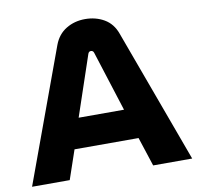

<svg xmlns="http://www.w3.org/2000/svg" viewBox="-79 -794 902 877"><g transform="rotate(-10 371.5 -356.0)"><path d="M0 0 226.7 -618.7Q244.3 -665.3 283.2 -688.8Q322 -712.3 371 -712.3Q420 -712.3 459.2 -689.7Q498.3 -667 515.3 -619.7L742.7 0H561.7L517.7 -134.7H220.7L174.7 0ZM264.3 -273.7H474.7L385.7 -553.3Q384 -559 380.3 -561.5Q376.7 -564 371.7 -564Q367 -564 363.7 -561.2Q360.3 -558.3 358.7 -553.3Z"/></g></svg>

Font: MuseoModerno Thin
Style: Regular
Weight: 100
Designer: Pablo Cosgaya, Héctor Gatti, Marcela Romero, and the Authors of The MuseoModerno Project.
Foundry: Omnibus-Type Team
Version: Version 1.003